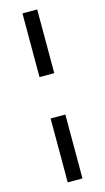

<svg xmlns="http://www.w3.org/2000/svg" viewBox="-136 -755 535 981"><g transform="rotate(-15 132.0 -265.0)"><path d="M93 -375V-712H171V-375ZM93 182V-156H171V182Z"/></g></svg>

Font: Muli-Regular
Style: Regular
Weight: 400
Version: Version 2.000